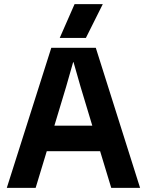

<svg xmlns="http://www.w3.org/2000/svg" viewBox="-20 -912 714 932"><path d="M660 0H520L466 -178H207L153 0H13L229 -680H445ZM428 -302 371 -491 337 -610H335L301 -491L244 -302ZM342 -892H479L397 -728H270Z"/></svg>

Font: CyStack Display
Style: Bold
Weight: 700
Designer: Weizhong Zhang
Foundry: 本地遙控
Version: Version 1.000;Glyphs 3.1.2 (3151)